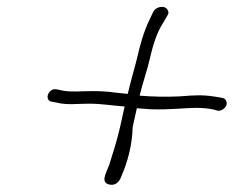

<svg xmlns="http://www.w3.org/2000/svg" viewBox="-20 -614 669 550"><path d="M128 -356C113 -347 112 -326 127 -323L147 -319C175 -313 202 -317 236 -317C271 -317 306 -311 337 -309L324 -250C315 -211 303 -174 293 -142C284 -118 266 -90 295 -85C314 -82 324 -97 328 -110C346 -151 359 -200 360 -250L372 -304C386 -303 397 -302 411 -301C461 -299 512 -305 541 -305C564 -305 578 -303 593 -300L603 -297C613 -295 624 -303 628 -311C632 -321 627 -331 619 -333L609 -335C591 -338 574 -341 550 -341C536 -341 520 -340 496 -338C457 -336 415 -337 380 -340C388 -374 402 -414 409 -445C417 -480 428 -519 447 -548L461 -572C464 -577 462 -582 460 -586C451 -601 425 -594 419 -580L408 -557C392 -524 381 -485 372 -445C365 -416 353 -377 346 -345L308 -349C288 -352 266 -353 244 -353C215 -353 186 -350 162 -354L143 -358C138 -359 133 -359 128 -356Z"/></svg>

Font: Stray Cat
Style: ExtObl
Weight: 400
Version: Version 1.0